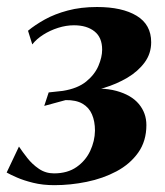

<svg xmlns="http://www.w3.org/2000/svg" viewBox="-34 -534 482 562"><path d="M125 8Q91 8 62.8 1Q34.5 -6 14.8 -14.8Q-5 -23.5 -14.5 -29L21.5 -105Q31.5 -90 46 -71.5Q60.5 -53 80 -39.8Q99.5 -26.5 124 -26.5Q163.5 -26.5 190 -45Q216.5 -63.5 230 -92.2Q243.5 -121 244 -151.5Q244 -179 235.2 -199.2Q226.5 -219.5 207.5 -230.5Q188.5 -241.5 158 -241L95.5 -224L108.5 -263.5L150 -268Q193.5 -275 218.5 -295.5Q243.5 -316 254.2 -341.5Q265 -367 265 -388.5Q265 -424.5 242.5 -442.2Q220 -460 182.5 -460Q159.5 -460 136 -452.5Q112.5 -445 92.8 -432.5Q73 -420 60.5 -404L48 -444Q68.5 -461 97.2 -477Q126 -493 164.2 -503.2Q202.5 -513.5 250 -513.5Q323.5 -513.5 366 -487.8Q408.5 -462 408.5 -410.5Q408.5 -377 389.2 -351Q370 -325 338.8 -306.5Q307.5 -288 270.5 -276.8Q233.5 -265.5 199 -261L196 -270.5Q262.5 -280 306.5 -268Q350.5 -256 372.5 -229.5Q394.5 -203 394.5 -168Q394.5 -121 370.5 -87.2Q346.5 -53.5 307 -32.5Q267.5 -11.5 220 -1.8Q172.5 8 125 8Z"/></svg>

Font: Merriweather 144pt
Style: Bold Italic
Weight: 700
Italic angle: -7.8°
Version: Version 2.101